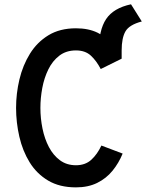

<svg xmlns="http://www.w3.org/2000/svg" viewBox="-20 -840 664 872"><path d="M428.5 -573.5V-605.5Q428.5 -703.5 462 -753.5Q495.5 -803.5 575 -820.5L624 -742.5Q567 -727.5 549.8 -697.5Q532.5 -667.5 532.5 -610.5V-573.5ZM325 11Q250.5 11 198.5 -20Q146.5 -51 114.5 -103Q82.5 -155 67.8 -219.5Q53 -284 53 -350Q53 -415 68.2 -479.2Q83.5 -543.5 116 -596Q148.5 -648.5 200.2 -680Q252 -711.5 325 -711.5Q382 -711.5 423 -691.5Q464 -671.5 491 -639.8Q518 -608 532.5 -573.5L437.5 -526.5Q418 -564 392.5 -587.5Q367 -611 325 -611Q280.5 -611 249.5 -587.2Q218.5 -563.5 199.5 -524.8Q180.5 -486 172 -440.2Q163.5 -394.5 163.5 -350Q163.5 -302.5 173 -256Q182.5 -209.5 202.2 -172Q222 -134.5 252.5 -112Q283 -89.5 325 -89.5Q367.5 -89.5 394.8 -114.5Q422 -139.5 440.5 -179L537 -142.5Q519.5 -99.5 491 -64.5Q462.5 -29.5 421.2 -9.2Q380 11 325 11Z"/></svg>

Font: Overpass Mono Light SemiBold
Style: Regular
Weight: 600
Monospace: yes
Version: Version 4.000